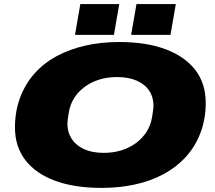

<svg xmlns="http://www.w3.org/2000/svg" viewBox="-20 -905 1048 937"><path d="M476 12Q343 12 248.5 -23Q154 -58 103.5 -124Q53 -190 53 -283Q53 -362 78.5 -429.5Q104 -497 150 -548Q195 -598 257.5 -631.5Q320 -665 396.5 -682.5Q473 -700 561 -700Q694 -700 788.5 -664.5Q883 -629 933.5 -563Q984 -497 984 -403Q984 -323 957.5 -254.5Q931 -186 883 -135Q838 -87 776 -54Q714 -21 638 -4.5Q562 12 476 12ZM486 -159Q533 -159 573 -171.5Q613 -184 644.5 -207.5Q676 -231 696 -263Q716 -295 722 -333Q724 -346 725.5 -355Q727 -364 727.5 -370Q728 -376 728.5 -380.5Q729 -385 729 -389Q729 -431 708 -462.5Q687 -494 647 -511.5Q607 -529 551 -529Q504 -529 464 -516.5Q424 -504 393 -481Q362 -458 342 -426.5Q322 -395 316 -357Q314 -344 312.5 -335Q311 -326 310.5 -319.5Q310 -313 309.5 -309Q309 -305 309 -301Q309 -259 330 -227Q351 -195 390.5 -177Q430 -159 486 -159ZM346 -735 372 -885H562L536 -735ZM620 -735 646 -885H838L812 -735Z"/></svg>

Font: Archivo Expanded Black
Style: Italic
Weight: 900
Width: 7
Italic angle: -10°
Designer: Hector Gatti
Foundry: Omnibus-Type
Version: Version 2.001